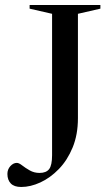

<svg xmlns="http://www.w3.org/2000/svg" viewBox="-20 -735 439 765"><path d="M290.5 -264Q290.5 -198.5 269.5 -147.5Q248.5 -96.5 214.5 -61.5Q180.5 -26.5 141 -8.2Q101.5 10 64.5 10Q36.5 10 23 -4Q9.5 -18 9.5 -42Q9.5 -60 21.2 -73Q33 -86 47 -86Q55.5 -86 68.2 -76Q81 -66 98.5 -56Q116 -46 137.5 -46Q164 -46 175.8 -61.2Q187.5 -76.5 187.5 -116.5V-680L98 -700.5V-715H380V-700.5L290.5 -680Z"/></svg>

Font: Newsreader Display
Style: Regular
Weight: 400
Designer: Hugues Gentile
Foundry: Production Type
Version: Version 1.001